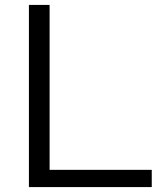

<svg xmlns="http://www.w3.org/2000/svg" viewBox="-20 -760 646 780"><path d="M97.5 0V-740H181.5V-70H596.5V0Z"/></svg>

Font: Encode Sans Expanded
Style: Regular
Weight: 400
Width: 7
Designer: Multiple Designers
Foundry: Impallari Type
Version: Version 3.000; ttfautohint (v1.8.3) -l 8 -r 50 -G 200 -x 14 